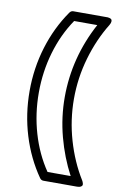

<svg xmlns="http://www.w3.org/2000/svg" viewBox="-99 -820 621 1022"><g transform="rotate(10 211.0 -309.0)"><path d="M191.9 -755.9Q199.7 -767.1 211.9 -767.1H393.1Q395 -767.1 397.9 -767.1Q400.9 -767.1 407.5 -765.4Q414.1 -763.7 417.7 -760.3Q421.4 -756.8 421.1 -748.8Q420.9 -740.7 414.1 -729Q358.9 -639.6 327.4 -531Q295.9 -422.4 295.9 -309.1Q295.9 -195.8 327.4 -87.2Q358.9 21.5 414.1 110.8Q415 112.3 416.5 115Q418 117.7 420.2 124.3Q422.4 130.9 421.4 135.7Q420.4 140.6 413.3 144.8Q406.2 148.9 393.1 148.9H211.9Q199.2 148.9 191.9 138.2Q126.5 44.4 91.3 -70.3Q56.2 -185.1 56.2 -309.1Q56.2 -433.1 91.3 -547.6Q126.5 -662.1 191.9 -755.9ZM225.1 99.1H350.1Q301.8 8.3 273.9 -96.4Q246.1 -201.2 246.1 -309.1Q246.1 -523.4 350.1 -716.8H225.1Q167.5 -632.3 136.7 -527.3Q106 -422.4 106 -309.1Q106 -195.8 136.5 -91.1Q167 13.7 225.1 99.1Z"/></g></svg>

Font: Trueno ExtraBold Outline
Style: Regular
Weight: 800
Width: 6
Designer: Julieta Ulanovsky
Foundry: Julieta Ulanovsky
Version: Version 3.001b | FøM Fix